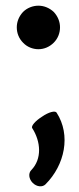

<svg xmlns="http://www.w3.org/2000/svg" viewBox="-20 -523 279 675"><path d="M191 -427C191 -447 183 -466 169 -481C154 -495 135 -503 115 -503C95 -503 75 -495 61 -481C47 -466 39 -447 39 -427C39 -406 47 -387 61 -373C75 -358 95 -350 115 -350C135 -350 154 -358 169 -373C183 -387 191 -406 191 -427ZM140 125C208 57 230 -48 179 -127C174 -135 151 -129 128 -113C104 -98 89 -80 93 -73C124 -25 128 36 90 75C79 86 81 106 95 120C109 134 129 136 140 125Z"/></svg>

Font: Nupuram Condensed Medium
Style: Regular
Weight: 500
Width: 3
Designer: Santhosh Thottingal (santhosh.thottingal@gmail.com)
Foundry: SMC
Version: Version 1.000